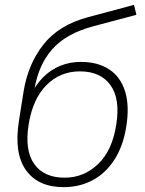

<svg xmlns="http://www.w3.org/2000/svg" viewBox="-20 -763 599 791"><path d="M242 8Q137 8 87 -62Q37 -132 58 -265L77 -385Q95 -498 158.5 -579Q222 -660 342 -692L532 -743L542 -702L365 -655Q253 -625 196 -561Q139 -497 122 -396L117 -367H105Q126 -413 157.5 -444.5Q189 -476 228.5 -492Q268 -508 313 -508Q383 -508 430 -477Q477 -446 495.5 -386Q514 -326 500 -240Q487 -160 451 -104.5Q415 -49 361.5 -20.5Q308 8 242 8ZM246 -31Q326 -31 384.5 -87.5Q443 -144 459 -250Q476 -356 435 -412.5Q394 -469 309 -469Q228 -469 171.5 -412.5Q115 -356 98 -250Q81 -144 121 -87.5Q161 -31 246 -31Z"/></svg>

Font: Mulish ExtraLight
Style: Italic
Weight: 200
Italic angle: -9°
Designer: Vernon Adams
Foundry: Vernon Adams
Version: Version 3.603